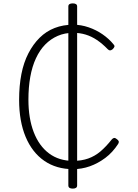

<svg xmlns="http://www.w3.org/2000/svg" viewBox="-20 -981 817 1135"><path d="M412 19Q313 19 241.5 -30.5Q170 -80 131.5 -172Q93 -264 93 -391Q93 -474 106.5 -543Q120 -612 148 -666Q176 -720 214.5 -758Q253 -796 303 -815.5Q353 -835 413 -835Q459 -835 504 -819.5Q549 -804 586.5 -778Q624 -752 651 -719Q658 -712 656.5 -705.5Q655 -699 646 -690Q637 -683 630.5 -683Q624 -683 617 -690Q585 -723 553 -744.5Q521 -766 486.5 -776.5Q452 -787 413 -787Q363 -787 321.5 -769Q280 -751 247.5 -718Q215 -685 192.5 -636.5Q170 -588 159 -526.5Q148 -465 148 -392Q148 -281 179.5 -199.5Q211 -118 270 -74Q329 -30 412 -30Q462 -30 501.5 -44Q541 -58 574 -86Q607 -114 641 -157Q648 -165 655 -165.5Q662 -166 670 -159Q679 -153 681.5 -146.5Q684 -140 679 -131Q646 -80 602.5 -47.5Q559 -15 511 2Q463 19 412 19ZM410 134Q384 134 384 115V-943Q384 -961 410 -961Q436 -961 436 -943V115Q436 134 410 134Z"/></svg>

Font: Playwrite BE WAL ExtraLight
Style: Regular
Weight: 250
Version: Version 1.002